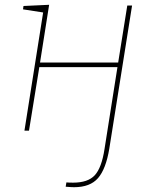

<svg xmlns="http://www.w3.org/2000/svg" viewBox="-20 -545 641 801"><path d="M511 -522H531L436 75Q422 160 389 198Q356 236 289 236Q278 236 254 234L257 216Q267 217 285 217Q347 217 375.5 186Q404 155 416 77L470 -265H144L101 0H82L160 -493L76 -506L78 -520L185 -525L147 -284H473Z"/></svg>

Font: Bitter Pro Thin
Style: Italic
Weight: 250
Italic angle: -9°
Designer: Sol Matas, and Bitter project Authors
Foundry: Sol Matas
Version: Version 1.010